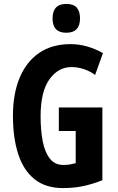

<svg xmlns="http://www.w3.org/2000/svg" viewBox="-20 -1000 603 979"><path d="M280 -452H502V-81Q451 -61 404 -51Q357 -41 301 -41Q213 -41 156.5 -86Q100 -131 73 -214Q46 -297 46 -410Q46 -521 80 -603Q114 -685 179.5 -730Q245 -775 340 -775Q384 -775 426.5 -762.5Q469 -750 505 -729L465 -618Q439 -637 408 -647.5Q377 -658 344 -658Q277 -658 232 -595.5Q187 -533 187 -406Q187 -335 198 -279Q209 -223 234.5 -191Q260 -159 302 -159Q325 -159 337 -161.5Q349 -164 366 -168V-332H280ZM318 -980Q355 -980 371.5 -961Q388 -942 388 -906Q388 -833 318 -833Q248 -833 248 -906Q248 -980 318 -980Z"/></svg>

Font: Noto Sans Tamil UI ExtraCondensed
Style: Bold
Weight: 700
Width: 2
Designer: Jelle Bosma - Monotype Design Team
Foundry: Monotype Imaging Inc.
Version: Version 2.004; ttfautohint (v1.8.4.7-5d5b)